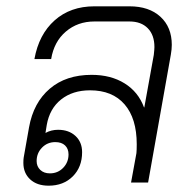

<svg xmlns="http://www.w3.org/2000/svg" viewBox="-20 -578 620 608"><path d="M524 -436Q524 -422 521 -405L449 0H395L412 -93Q413 -103 413 -121Q413 -203 374.5 -247.5Q336 -292 265 -292Q210 -292 173.5 -263Q137 -234 128 -182L124 -157Q142 -167 164 -167Q198 -167 219 -147.5Q240 -128 240 -96Q240 -49 210.5 -19.5Q181 10 134 10Q97 10 75.5 -10Q54 -30 54 -62Q54 -73 55 -79L72 -175Q86 -253 137.5 -297Q189 -341 270 -341Q331 -341 374.5 -314Q418 -287 436 -238H437L467 -404Q469 -422 469 -429Q469 -467 448 -488.5Q427 -510 390 -510H279Q226 -510 188.5 -478Q151 -446 142 -391H89Q103 -469 153 -513.5Q203 -558 279 -558H390Q452 -558 488 -525Q524 -492 524 -436ZM155 -128Q130 -128 113 -110.5Q96 -93 96 -68Q96 -51 107.5 -40Q119 -29 138 -29Q163 -29 180 -46.5Q197 -64 197 -89Q197 -107 186 -117.5Q175 -128 155 -128Z"/></svg>

Font: Bai Jamjuree Light
Style: Italic
Weight: 300
Italic angle: -10°
Version: Version 1.000; ttfautohint (v1.6)